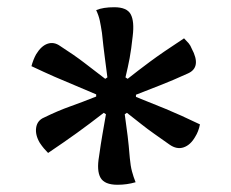

<svg xmlns="http://www.w3.org/2000/svg" viewBox="-20 -565 640 531"><path d="M296 -545Q331 -545 341.5 -525.5Q352 -506 347 -465Q343 -428 338.5 -404Q334 -380 327 -351L333 -347Q362 -370 395 -394.5Q428 -419 489 -459Q497 -451 502 -445Q507 -439 510 -431Q538 -379 500 -362Q456 -342 425 -330Q394 -318 356 -303V-297Q399 -280 439 -263.5Q479 -247 533 -221Q529 -201 520 -187Q507 -164 488 -157.5Q469 -151 449 -165Q425 -182 406.5 -195Q388 -208 371 -221.5Q354 -235 331 -253L325 -249Q330 -213 333 -189Q336 -165 339 -128Q341 -106 345 -91Q349 -76 355 -61Q331 -54 305 -54Q269 -54 258 -73.5Q247 -93 254 -133Q259 -169 263 -191.5Q267 -214 273 -249L267 -253Q227 -222 193 -197.5Q159 -173 113 -142Q107 -148 101.5 -154.5Q96 -161 90 -170Q77 -192 80 -212Q83 -232 102 -240Q141 -259 173.5 -270.5Q206 -282 246 -298V-304Q214 -318 187 -329Q160 -340 131.5 -352.5Q103 -365 67 -382Q69 -390 72.5 -399Q76 -408 80 -415Q94 -438 111.5 -444Q129 -450 146 -438Q185 -413 213 -391.5Q241 -370 271 -347L277 -351Q273 -383 269.5 -409Q266 -435 262 -474Q259 -494 256 -508Q253 -522 246 -537Q265 -545 296 -545Z"/></svg>

Font: Recursive Mn Csl St
Style: Regular
Weight: 400
Monospace: yes
Version: Version 1.079;hotconv 1.0.112;makeotfexe 2.5.65598; ttfautoh